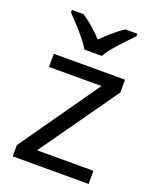

<svg xmlns="http://www.w3.org/2000/svg" viewBox="-142 -849 755 932"><g transform="rotate(20 235.0 -383.0)"><path d="M431 0H39V-58L327 -468H56V-536H424V-470L140 -68H431ZM189 -606Q176 -629 154 -655.5Q132 -682 108 -708Q84 -734 66 -753V-766H126Q152 -749 180 -725Q208 -701 233 -674Q260 -701 288 -725Q316 -749 342 -766H404V-753Q385 -734 360.5 -708Q336 -682 313.5 -655.5Q291 -629 279 -606Z"/></g></svg>

Font: Noto Sans Yi
Style: Regular
Weight: 400
Designer: Monotype Design Team
Foundry: Monotype Imaging Inc.
Version: Version 2.002; ttfautohint (v1.8.4.7-5d5b)